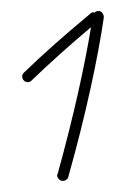

<svg xmlns="http://www.w3.org/2000/svg" viewBox="-20 -597 236 346"><path d="M93 -271C98 -271 102 -274 103 -278C135 -391 157 -496 167 -565V-566C167 -566 167 -566 167 -567C167 -570 165 -574 162 -576L160 -577H159C158 -577 158 -577 157 -577C154 -577 152 -576 150 -574C148 -576 145 -575 140 -570C99 -536 58 -500 23 -466C21 -464 20 -462 20 -459C20 -454 24 -449 30 -449C33 -449 35 -450 37 -452C69 -483 106 -516 144 -548C133 -480 112 -385 84 -284C83 -283 83 -282 83 -281C83 -276 88 -271 93 -271Z"/></svg>

Font: Mistral SingleLine Outline
Style: Regular
Weight: 300
Designer: François Chastanet, Élisa Garzelli, Anais Alves, Morgane Autin
Foundry: institut supérieur des arts et du design Toulouse / isdaT
Version: Version 1.000;Glyphs 3.3 (3337)